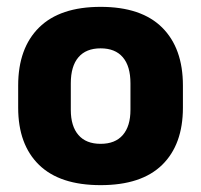

<svg xmlns="http://www.w3.org/2000/svg" viewBox="-20 -526 586 560"><path d="M273.5 14Q154.5 14 93.8 -45.2Q33 -104.5 33 -212V-276.5Q33 -385.5 94 -445.8Q155 -506 273.5 -506Q392 -506 452.8 -445.8Q513.5 -385.5 513.5 -276.5V-212Q513.5 -104.5 453 -45.2Q392.5 14 273.5 14ZM273.5 -106.5Q316 -106.5 338.2 -132.2Q360.5 -158 360.5 -205.5V-283Q360.5 -333 338.2 -359Q316 -385 273.5 -385Q231 -385 208.8 -359Q186.5 -333 186.5 -283V-205.5Q186.5 -158 208.8 -132.2Q231 -106.5 273.5 -106.5Z"/></svg>

Font: Anek Bangla Medium
Style: Bold
Weight: 700
Version: Version 1.003